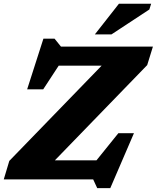

<svg xmlns="http://www.w3.org/2000/svg" viewBox="-23 -955 834 1022"><path d="M791 -707 760.5 -608.5 269 -101.5H490.5L607 -246H690L564 46.5H494.5L473 0H-3L26.5 -98.5L518 -605.5H289.5L207 -479.5H121.5L208 -749H267.5L301.5 -707ZM482 -772 610 -935H781.5L772 -904.5L570.5 -772Z"/></svg>

Font: Newsreader 6pt
Style: Bold Italic
Weight: 700
Italic angle: -17°
Designer: Hugues Gentile
Foundry: Production Type
Version: Version 1.003; ttfautohint (v1.8.3)